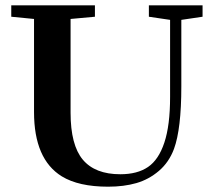

<svg xmlns="http://www.w3.org/2000/svg" viewBox="-20 -683 797 716"><path d="M383.3 13.2Q273.4 13.2 210.4 -25.4Q106.9 -89.4 106.9 -265.1V-612.3L22 -620.6V-663.1H334V-620.6L243.2 -612.3V-262.7Q243.2 -142.1 288.8 -87.6Q334.5 -33.2 428.7 -33.2Q492.2 -33.2 532 -60.3Q571.8 -87.4 593 -151.6Q614.3 -215.8 614.3 -321.3V-608.9L535.2 -620.6V-663.1H735.4V-620.6L656.2 -608.9V-360.4Q656.2 -202.6 628.9 -127.9Q610.4 -78.1 572.8 -45.9Q535.2 -13.7 488.5 -0.2Q441.9 13.2 383.3 13.2Z"/></svg>

Font: Elstob 6pt SemiBold
Style: Regular
Weight: 600
Designer: Peter S. Baker
Version: Version 1.015